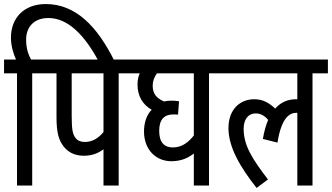

<svg xmlns="http://www.w3.org/2000/svg" viewBox="-20 -916 1639 948"><path d="M64 -554V0H139V-554H215V-622H133C121 -645 109 -675 109 -720C109 -784 149 -827 219 -827C317 -827 399 -740 466 -615H545C460 -786 354 -896 206 -896C99 -896 34 -828 34 -730C34 -688 47 -649 59 -622H0V-554Z M566 -554H642V-622H203V-554H259V-337C259 -261 270 -224 294 -193C314 -168 344 -147 394 -147C437 -147 467 -161 491 -179V0H566ZM491 -554V-264C468 -236 438 -215 399 -215C378 -215 363 -222 353 -235C339 -253 334 -275 334 -344V-554Z M1088 -554V-622H630V-554H670C663 -539 659 -520 659 -498C659 -441 685 -399 729 -374C704 -350 691 -309 691 -267C691 -177 750 -120 826 -120C876 -120 910 -137 937 -158V0H1012V-554ZM766 -270C766 -326 791 -351 836 -351C843 -351 851 -351 859 -350L864 -416C853 -418 840 -419 827 -419C814 -419 802 -418 790 -415C752 -431 734 -454 734 -492C734 -517 743 -538 755 -554H937V-247C910 -213 878 -188 833 -188C792 -188 766 -212 766 -270Z M1076 -554H1448V-426C1446 -426 1444 -426 1442 -426C1402 -426 1367 -412 1339 -380C1306 -410 1277 -426 1235 -426C1168 -426 1108 -379 1108 -283C1108 -188 1168 -88 1247 12L1303 -30C1225 -132 1183 -198 1183 -280C1183 -324 1203 -356 1244 -356C1268 -356 1288 -343 1304 -324C1293 -298 1284 -267 1278 -230L1350 -212C1370 -337 1411 -359 1443 -359C1445 -359 1446 -359 1448 -359V0H1523V-554H1599V-622H1076Z"/></svg>

Font: Noto Sans ExtraCondensed
Style: Italic
Weight: 400
Width: 2
Italic angle: -12°
Designer: Monotype Design Team
Foundry: Monotype Imaging Inc.
Version: Version 2.013